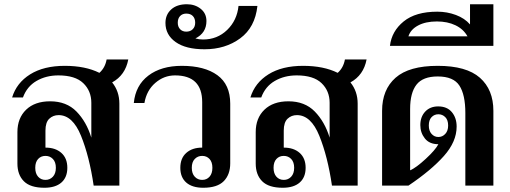

<svg xmlns="http://www.w3.org/2000/svg" viewBox="-20 -874 2401 904"><path d="M508 -486Q542 -444 542 -386V0H421Q401 -137 361.5 -234.5Q322 -332 256 -332Q230 -332 212 -315Q194 -298 194 -259V-179Q241 -179 269 -154Q297 -129 297 -84Q297 -39 269 -14.5Q241 10 189 10Q123 10 92.5 -20.5Q62 -51 62 -104V-252Q62 -318 103 -357.5Q144 -397 216 -397Q293 -397 340 -349Q387 -301 410 -226V-390Q410 -446 372 -482.5Q334 -519 255 -519Q197 -519 152 -493Q107 -467 88 -415H37Q58 -484 122 -524Q186 -564 285 -564Q382 -564 448 -531Q475 -555 482 -594H584Q570 -520 508 -486ZM194 -140Q173 -140 159.5 -125.5Q146 -111 146 -84Q146 -57 159.5 -42Q173 -27 194 -27Q215 -27 229 -42Q243 -57 243 -84Q243 -111 229 -125.5Q215 -140 194 -140Z M829 -84Q829 -129 857 -154Q885 -179 932 -179V-393Q932 -519 804 -519Q752 -519 711 -483.5Q670 -448 660 -389H610Q618 -472 678.5 -518Q739 -564 836 -564Q943 -564 1003.5 -520Q1064 -476 1064 -386V-105Q1064 -52 1033.5 -21Q1003 10 937 10Q885 10 857 -14.5Q829 -39 829 -84ZM980 -84Q980 -111 966.5 -125.5Q953 -140 932 -140Q911 -140 897 -125.5Q883 -111 883 -84Q883 -57 897 -42Q911 -27 932 -27Q953 -27 966.5 -42Q980 -57 980 -84Z M759 -766Q759 -805 786 -829.5Q813 -854 860 -854Q898 -854 925 -832.5Q952 -811 952 -775Q952 -719 900 -693Q917 -688 936 -688Q1003 -688 1049.5 -733Q1096 -778 1103 -846H1192Q1181 -745 1111 -693.5Q1041 -642 943 -642Q855 -642 807 -676Q759 -710 759 -766ZM899 -767Q899 -787 888 -798.5Q877 -810 857 -810Q839 -810 828 -798.5Q817 -787 817 -767Q817 -748 828 -736.5Q839 -725 857 -725Q876 -725 887.5 -736.5Q899 -748 899 -767Z M1630 -486Q1664 -444 1664 -386V0H1543Q1523 -137 1483.5 -234.5Q1444 -332 1378 -332Q1352 -332 1334 -315Q1316 -298 1316 -259V-179Q1363 -179 1391 -154Q1419 -129 1419 -84Q1419 -39 1391 -14.5Q1363 10 1311 10Q1245 10 1214.5 -20.5Q1184 -51 1184 -104V-252Q1184 -318 1225 -357.5Q1266 -397 1338 -397Q1415 -397 1462 -349Q1509 -301 1532 -226V-390Q1532 -446 1494 -482.5Q1456 -519 1377 -519Q1319 -519 1274 -493Q1229 -467 1210 -415H1159Q1180 -484 1244 -524Q1308 -564 1407 -564Q1504 -564 1570 -531Q1597 -555 1604 -594H1706Q1692 -520 1630 -486ZM1316 -140Q1295 -140 1281.5 -125.5Q1268 -111 1268 -84Q1268 -57 1281.5 -42Q1295 -27 1316 -27Q1337 -27 1351 -42Q1365 -57 1365 -84Q1365 -111 1351 -125.5Q1337 -140 1316 -140Z M1779 -352Q1779 -452 1842.5 -508Q1906 -564 2041 -564Q2176 -564 2239.5 -508Q2303 -452 2303 -352V0H2171V-342Q2171 -428 2143 -471Q2115 -514 2041 -514Q1971 -514 1941 -475.5Q1911 -437 1911 -361V-72Q1939 -84 1984.5 -126Q2030 -168 2044 -195Q2002 -195 1980.5 -222Q1959 -249 1959 -285Q1959 -324 1982 -348.5Q2005 -373 2043 -373Q2085 -373 2107.5 -346Q2130 -319 2130 -278Q2130 -207 2070 -139.5Q2010 -72 1903 0H1779ZM2090 -283Q2090 -309 2076.5 -322.5Q2063 -336 2044 -336Q2025 -336 2012 -322.5Q1999 -309 1999 -283Q1999 -258 2012 -243.5Q2025 -229 2044 -229Q2063 -229 2076.5 -243.5Q2090 -258 2090 -283Z M2039 -819Q2085 -819 2126.5 -803.5Q2168 -788 2193 -759V-854H2303V-658H1816Q1824 -727 1880.5 -773Q1937 -819 2039 -819ZM2181 -703Q2162 -737 2124.5 -755Q2087 -773 2037 -773Q1984 -773 1948.5 -754Q1913 -735 1903 -703Z"/></svg>

Font: Trirong SemiBold
Style: Regular
Weight: 600
Designer: Katatrad Team
Foundry: CadsonDemak
Version: Version 1.000